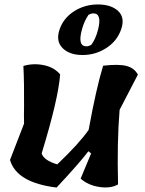

<svg xmlns="http://www.w3.org/2000/svg" viewBox="-20 -842 649 862"><path d="M599 -507 517 -349Q505 -205 510 -14Q477 5 426.5 -2.5Q376 -10 342 -40L389 -153L377 -163Q336 -109 234 0Q54 -22 25 -124L88 -287Q87 -326 88 -363Q89 -466 85 -546Q130 -559 176.5 -549.5Q223 -540 250 -508Q242 -398 167 -153Q177 -122 237 -104Q334 -196 378 -259Q412 -446 443 -547Q512 -555 547.5 -546Q583 -537 599 -507ZM524 -710.5Q506 -658 457.5 -626.5Q409 -595 350.5 -595Q292 -595 261 -626Q230 -657 247 -708.5Q264 -760 312 -791Q360 -822 419.5 -822Q479 -822 510.5 -792.5Q542 -763 524 -710.5ZM368 -634Q378 -634 390 -641Q409 -666 420 -708Q439 -782 399 -782Q389 -782 377 -775Q357 -745 348 -710Q327 -634 368 -634Z"/></svg>

Font: Tillana SemiBold
Style: Regular
Weight: 600
Designer: Lipi Raval (Devanagari, Latin), Jonny Pinhorn (Latin)
Foundry: Indian Type Foundry
Version: Version 2.003;PS 1.0;hotconv 1.0.79;makeotf.lib2.5.61930; tt